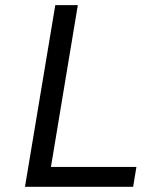

<svg xmlns="http://www.w3.org/2000/svg" viewBox="-20 -718 640 738"><path d="M491.8 0 504.3 -76.3H175.8L279.1 -698.2H192.5L76 0Z"/></svg>

Font: Margiela Mono Italic Text It
Style: Regular
Weight: 400
Designer: Mike Abbink, Paul van der Laan, Pieter van Rosmalen
Foundry: Bold Monday
Version: Version 2.003 2021